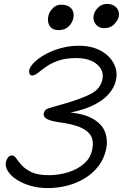

<svg xmlns="http://www.w3.org/2000/svg" viewBox="-20 -947 636 982"><path d="M223 15Q178 15 137.5 3.5Q97 -8 66.5 -27.5Q36 -47 21 -70.5Q6 -94 10 -117Q13 -130 20.5 -141Q28 -152 41 -152Q53 -152 63.5 -136.5Q74 -121 91.5 -101.5Q109 -82 141.5 -66.5Q174 -51 229 -51Q281 -51 329 -66Q377 -81 410.5 -110.5Q444 -140 452 -184Q460 -224 446 -250.5Q432 -277 393.5 -294.5Q355 -312 287 -321Q238 -328 219 -339Q200 -350 204 -368Q206 -376 210.5 -382Q215 -388 225 -392Q239 -397 261 -403Q283 -409 317 -419Q394 -441 444 -466.5Q494 -492 504 -542Q513 -586 476 -618Q439 -650 369 -650Q315 -650 277.5 -636.5Q240 -623 215.5 -605.5Q191 -588 174.5 -574.5Q158 -561 145 -561Q135 -561 131.5 -569Q128 -577 129 -587Q134 -608 157 -630Q180 -652 215.5 -671Q251 -690 294 -701.5Q337 -713 382 -713Q448 -713 493.5 -688.5Q539 -664 560.5 -625Q582 -586 574 -542Q567 -501 534.5 -464.5Q502 -428 442.5 -402Q383 -376 293 -363V-374Q390 -372 443.5 -345.5Q497 -319 515 -277Q533 -235 523 -185Q513 -137 485 -99.5Q457 -62 416 -36.5Q375 -11 325.5 2Q276 15 223 15ZM512 -803Q485 -803 469.5 -823Q454 -843 459 -869Q464 -892 483 -909.5Q502 -927 527 -927Q549 -927 564 -917.5Q579 -908 585 -893Q591 -878 587 -861Q584 -845 565 -824Q546 -803 512 -803ZM279 -793Q259 -793 246 -802Q233 -811 228 -827.5Q223 -844 227 -864Q232 -887 250 -905Q268 -923 292 -923Q318 -923 333 -913.5Q348 -904 353.5 -888.5Q359 -873 355 -854Q350 -830 331 -811.5Q312 -793 279 -793Z"/></svg>

Font: Shantell Sans Light
Style: Italic
Weight: 300
Italic angle: -11°
Designer: Stephen Nixon, Anya Danilova, Shantell Martin
Foundry: Arrow Type
Version: Version 1.008;[ac192a2d6]